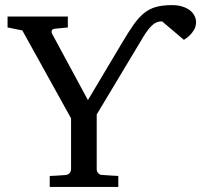

<svg xmlns="http://www.w3.org/2000/svg" viewBox="-20 -736 792 756"><path d="M752 -648.9Q752 -632.3 744.4 -619.4Q736.8 -606.4 728 -597.7Q717.3 -586.9 704.1 -579.1L618.2 -651.9Q606 -651.9 595.7 -647.5Q585.4 -643.1 575.7 -633.3Q565.9 -623.5 555.4 -608.2Q544.9 -592.8 532.2 -570.8L360.8 -285.2V-68.8Q360.8 -61.5 366.2 -54.7Q371.6 -47.9 381.8 -46.9L445.8 -43V0H175.8V-43L237.8 -46.9Q248.5 -47.9 254.2 -54.7Q259.8 -61.5 259.8 -68.8V-270L67.9 -616.2L9.8 -627.9V-670.9H247.1V-627.9L196.8 -623Q185.1 -621.6 183.6 -615.2Q182.1 -608.9 185.1 -603L326.2 -341.8L460.9 -567.9Q485.8 -609.9 505.6 -638.2Q525.4 -666.5 546.6 -683.8Q567.9 -701.2 594 -708.5Q620.1 -715.8 657.2 -715.8Q680.7 -715.8 698.2 -710.2Q715.8 -704.6 727.8 -695.3Q739.7 -686 745.8 -673.8Q752 -661.6 752 -648.9Z"/></svg>

Font: Charis SIL Am
Style: Regular
Weight: 400
Foundry: SIL International
Version: Version 5.000